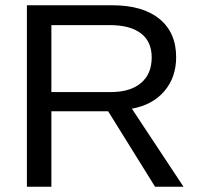

<svg xmlns="http://www.w3.org/2000/svg" viewBox="-20 -708 762 728"><path d="M675.8 0H567.9L390.1 -286.1H174.8V0H82V-688H405.8Q521.5 -688 584.7 -636.2Q647.9 -584.5 647.9 -491.2Q647.9 -415 603.3 -362.5Q558.6 -310.1 480 -295.9ZM555.2 -490.2Q555.2 -550.3 514.4 -581.5Q473.6 -612.8 396 -612.8H174.8V-358.9H399.9Q474.1 -358.9 514.6 -393.3Q555.2 -427.7 555.2 -490.2Z"/></svg>

Font: Libra Sans Modern
Style: Regular
Weight: 400
Foundry: Stefan Peev, Context Ltd
Version: Version 1.000